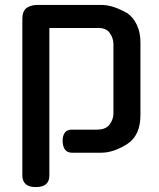

<svg xmlns="http://www.w3.org/2000/svg" viewBox="-20 -622 646 782"><path d="M273 0Q237 0 235 -47Q235 -94 273 -94H374Q411 -94 426.5 -115Q442 -136 442 -160V-442Q442 -467 426.5 -488.5Q411 -510 373 -508H181V93Q181 140 126 140Q71 140 71 92V-543Q71 -578 89 -590Q107 -602 133 -602H392Q418 -602 444.5 -593Q471 -584 499 -568Q523 -551 537.5 -520.5Q552 -490 552 -449V-153Q552 -71 499 -36Q443 0 392 0Z"/></svg>

Font: Gugi
Style: Regular
Weight: 400
Designer: HBKIM, TJKIM
Foundry: TAE System & Typefaces Co.
Version: Version 3.00